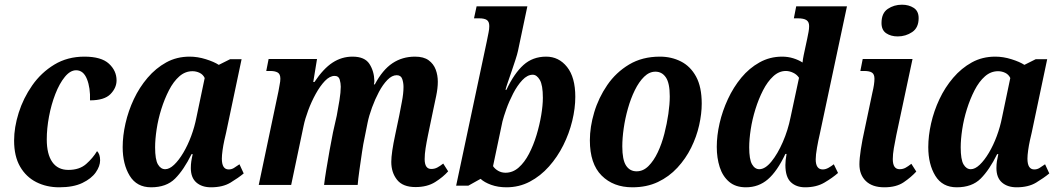

<svg xmlns="http://www.w3.org/2000/svg" viewBox="-20 -787 4518 817"><path d="M232 10Q178 10 134.5 -12Q91 -34 65.5 -78Q40 -122 40 -189Q40 -245 59.5 -307Q79 -369 117 -423.5Q155 -478 211 -512Q267 -546 339 -546Q411 -546 443.5 -516Q476 -486 476 -445Q476 -413 450 -386.5Q424 -360 363 -360Q365 -413 350 -450.5Q335 -488 304 -488Q279 -488 256 -460Q233 -432 215.5 -387Q198 -342 188.5 -291Q179 -240 179 -194Q179 -131 202.5 -97.5Q226 -64 271 -64Q318 -64 346.5 -89Q375 -114 393 -144Q406 -131 406 -105Q406 -80 387.5 -53.5Q369 -27 330.5 -8.5Q292 10 232 10Z M623 10Q562 10 532 -39Q502 -88 502 -161Q502 -209 514 -262Q526 -315 549.5 -365Q573 -415 608 -456Q643 -497 687.5 -521.5Q732 -546 787 -546Q821 -546 856 -535Q891 -524 911 -511L959 -535H1008L942 -222Q939 -210 934.5 -189.5Q930 -169 927 -147.5Q924 -126 924 -112Q924 -66 953 -66Q965 -66 975 -72Q985 -78 999 -88L1017 -49Q994 -30 961 -10Q928 10 878 10Q839 10 815.5 -10.5Q792 -31 792 -72Q792 -87 794 -100.5Q796 -114 800 -131H795Q762 -64 725 -27Q688 10 623 10ZM683 -67Q701 -67 721 -86Q741 -105 760 -137Q779 -169 793.5 -208Q808 -247 816 -288L851 -455Q844 -470 829.5 -477Q815 -484 799 -484Q768 -484 743 -462Q718 -440 699 -403Q680 -366 666.5 -323Q653 -280 646.5 -237Q640 -194 640 -160Q640 -108 652 -87.5Q664 -67 683 -67Z M1748 9Q1694 9 1669.5 -22Q1645 -53 1645 -98Q1645 -136 1662 -215L1679 -296Q1683 -318 1690 -353.5Q1697 -389 1697 -417Q1697 -435 1691.5 -451Q1686 -467 1668 -467Q1648 -467 1628.5 -447Q1609 -427 1592.5 -396Q1576 -365 1563 -329.5Q1550 -294 1544 -264L1531 -199Q1526 -177 1520.5 -140Q1515 -103 1509.5 -64Q1504 -25 1502 0H1359Q1362 -26 1368.5 -65.5Q1375 -105 1382.5 -147.5Q1390 -190 1397 -224L1413 -295Q1419 -326 1424.5 -360.5Q1430 -395 1430 -418Q1430 -433 1425.5 -448.5Q1421 -464 1404 -464Q1383 -464 1362.5 -442.5Q1342 -421 1323.5 -387.5Q1305 -354 1291.5 -317.5Q1278 -281 1272 -252L1219 0H1081L1165 -399Q1167 -413 1170 -427Q1173 -441 1173 -452Q1173 -472 1161.5 -478.5Q1150 -485 1130 -485H1113L1123 -536H1329L1313 -438H1318Q1356 -495 1395 -520.5Q1434 -546 1480 -546Q1532 -546 1552 -515Q1572 -484 1573 -443Q1573 -435 1571 -428H1575Q1608 -490 1650 -518Q1692 -546 1746 -546Q1783 -546 1804 -530.5Q1825 -515 1834 -491Q1843 -467 1843 -439Q1843 -412 1836 -378.5Q1829 -345 1823 -317L1801 -211Q1795 -182 1791 -156.5Q1787 -131 1787 -110Q1787 -68 1815 -68Q1829 -68 1840.5 -74Q1852 -80 1866 -91L1887 -58Q1866 -34 1832 -12.5Q1798 9 1748 9Z M2135 10Q2099 10 2070 -0.5Q2041 -11 2025 -26L1973 3H1921L2051 -609Q2056 -635 2059 -649Q2062 -663 2062 -676Q2062 -695 2051.5 -702Q2041 -709 2019 -709H1997L2008 -760H2224L2184 -570Q2181 -556 2173.5 -533Q2166 -510 2157.5 -485Q2149 -460 2141.5 -438.5Q2134 -417 2131 -405H2135Q2168 -475 2207.5 -510.5Q2247 -546 2304 -546Q2358 -546 2393 -502Q2428 -458 2428 -375Q2428 -326 2415 -272.5Q2402 -219 2377 -169Q2352 -119 2316 -78.5Q2280 -38 2234.5 -14Q2189 10 2135 10ZM2131 -52Q2162 -52 2187 -74Q2212 -96 2231 -132.5Q2250 -169 2263 -212Q2276 -255 2283 -297Q2290 -339 2290 -371Q2290 -425 2277 -447Q2264 -469 2247 -469Q2224 -469 2202.5 -446Q2181 -423 2163.5 -389Q2146 -355 2134.5 -322.5Q2123 -290 2118 -270L2078 -80Q2086 -68 2100 -60Q2114 -52 2131 -52Z M2671 10Q2590 10 2540 -40Q2490 -90 2490 -190Q2490 -247 2508.5 -309Q2527 -371 2564 -425Q2601 -479 2657 -512.5Q2713 -546 2788 -546Q2837 -546 2877.5 -525.5Q2918 -505 2942 -461Q2966 -417 2966 -346Q2966 -303 2955 -254Q2944 -205 2921 -158.5Q2898 -112 2862.5 -73.5Q2827 -35 2779.5 -12.5Q2732 10 2671 10ZM2689 -58Q2717 -58 2739.5 -80.5Q2762 -103 2779 -139Q2796 -175 2807 -218Q2818 -261 2824 -302.5Q2830 -344 2830 -377Q2830 -433 2813.5 -457.5Q2797 -482 2769 -482Q2743 -482 2721 -460.5Q2699 -439 2681.5 -403.5Q2664 -368 2652 -325.5Q2640 -283 2634 -241Q2628 -199 2628 -164Q2628 -107 2644 -82.5Q2660 -58 2689 -58Z M3154 10Q3110 10 3082.5 -13.5Q3055 -37 3042.5 -76Q3030 -115 3030 -162Q3030 -210 3042 -262.5Q3054 -315 3077.5 -365.5Q3101 -416 3134.5 -456.5Q3168 -497 3212 -521.5Q3256 -546 3308 -546Q3333 -546 3355.5 -539Q3378 -532 3395 -521Q3396 -534 3400 -553Q3404 -572 3406 -581L3415 -623Q3418 -638 3420.5 -651Q3423 -664 3423 -676Q3423 -694 3411.5 -701.5Q3400 -709 3375 -709H3358L3368 -760H3584L3468 -215Q3462 -190 3456.5 -158.5Q3451 -127 3451 -109Q3451 -66 3481 -66Q3493 -66 3505.5 -73Q3518 -80 3528 -88L3546 -51Q3522 -30 3488 -10Q3454 10 3406 10Q3368 10 3345 -12Q3322 -34 3322 -85Q3322 -105 3327 -132H3322Q3287 -58 3247.5 -24Q3208 10 3154 10ZM3211 -67Q3236 -67 3262.5 -99.5Q3289 -132 3311 -182.5Q3333 -233 3344 -288L3380 -456Q3371 -470 3355 -477.5Q3339 -485 3324 -485Q3295 -485 3270.5 -462.5Q3246 -440 3227 -403Q3208 -366 3194.5 -322.5Q3181 -279 3174.5 -236.5Q3168 -194 3168 -160Q3168 -109 3180 -88Q3192 -67 3211 -67Z M3800 -632Q3771 -632 3751 -645.5Q3731 -659 3731 -689Q3731 -731 3757.5 -749Q3784 -767 3818 -767Q3847 -767 3868 -753.5Q3889 -740 3889 -710Q3889 -669 3861.5 -650.5Q3834 -632 3800 -632ZM3743 10Q3692 10 3664.5 -16.5Q3637 -43 3637 -88Q3637 -112 3643 -151.5Q3649 -191 3660 -240L3692 -392Q3701 -429 3701 -452Q3701 -471 3690.5 -478Q3680 -485 3657 -485H3641L3651 -536H3863L3794 -212Q3788 -183 3783.5 -156.5Q3779 -130 3779 -110Q3779 -67 3808 -67Q3822 -67 3833 -73Q3844 -79 3858 -90L3879 -57Q3857 -33 3825.5 -11.5Q3794 10 3743 10Z M4051 10Q3990 10 3960 -39Q3930 -88 3930 -161Q3930 -209 3942 -262Q3954 -315 3977.5 -365Q4001 -415 4036 -456Q4071 -497 4115.5 -521.5Q4160 -546 4215 -546Q4249 -546 4284 -535Q4319 -524 4339 -511L4387 -535H4436L4370 -222Q4367 -210 4362.5 -189.5Q4358 -169 4355 -147.5Q4352 -126 4352 -112Q4352 -66 4381 -66Q4393 -66 4403 -72Q4413 -78 4427 -88L4445 -49Q4422 -30 4389 -10Q4356 10 4306 10Q4267 10 4243.5 -10.5Q4220 -31 4220 -72Q4220 -87 4222 -100.5Q4224 -114 4228 -131H4223Q4190 -64 4153 -27Q4116 10 4051 10ZM4111 -67Q4129 -67 4149 -86Q4169 -105 4188 -137Q4207 -169 4221.5 -208Q4236 -247 4244 -288L4279 -455Q4272 -470 4257.5 -477Q4243 -484 4227 -484Q4196 -484 4171 -462Q4146 -440 4127 -403Q4108 -366 4094.5 -323Q4081 -280 4074.5 -237Q4068 -194 4068 -160Q4068 -108 4080 -87.5Q4092 -67 4111 -67Z"/></svg>

Font: Noto Serif Condensed
Style: Bold Italic
Weight: 700
Width: 3
Italic angle: -12°
Designer: Monotype Design Team
Foundry: Monotype Imaging Inc.
Version: Version 2.014